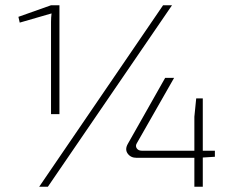

<svg xmlns="http://www.w3.org/2000/svg" viewBox="-20 -710 886 730"><path d="M634 -690 162 0H129L600 -690ZM206 -690V-276H174V-627Q174 -635 174.5 -643Q175 -651 176 -659L55 -624L50 -646L174 -690ZM642 -414 500 -165Q494 -155 500 -146Q506 -137 519 -137H797V-114L734 -110H499Q477 -110 465.5 -126Q454 -142 466 -163L608 -414ZM751 -336V0H719V-266L726 -336Z"/></svg>

Font: Exo 2 ExtraLight
Style: Regular
Weight: 250
Designer: Natanael Gama
Foundry: Natanael Gama
Version: Version 2.010